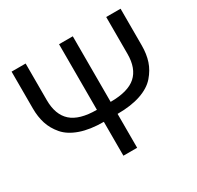

<svg xmlns="http://www.w3.org/2000/svg" viewBox="-153 -889 1091 1065"><g transform="rotate(-30 392.0 -357.0)"><path d="M741 -714V-479Q741 -424 726.5 -380Q712 -336 678.5 -297.5Q645 -259 583.5 -238Q522 -217 435 -217V0H347V-217Q260 -217 198.5 -238.5Q137 -260 104 -298.5Q71 -337 57 -381Q43 -425 43 -478V-714H133V-480Q133 -386 184.5 -340Q236 -294 347 -294V-714H435V-294Q547 -294 598 -339.5Q649 -385 649 -478V-714Z"/></g></svg>

Font: Advent Sans Logo
Style: Regular
Weight: 400
Designer: Types & Symbols
Foundry: Types & Symbols
Version: Version 1.002